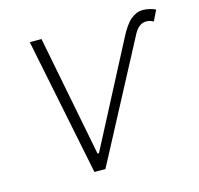

<svg xmlns="http://www.w3.org/2000/svg" viewBox="-86 -645 765 737"><g transform="rotate(-15 296.5 -276.5)"><path d="M90.9 -545.5H137.4L231.5 -65.3H237.2L446 -465.6Q471.2 -516 494.3 -534.3Q517.4 -552.6 539.4 -552.6Q554.7 -552.6 568.5 -549.2Q582.4 -545.8 592 -540.8L571.4 -498.9Q571 -499.3 569.6 -500Q566.4 -501.8 559.3 -504.4Q552.2 -507.1 540.1 -506.7Q512.8 -505 494.7 -471.6L245.4 0H201.7Z"/></g></svg>

Font: Inter UI Extra Light
Style: Italic
Weight: 200
Italic angle: -9.39999°
Designer: Rasmus Andersson
Foundry: rsms
Version: 3.2;8d6f07862